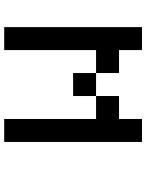

<svg xmlns="http://www.w3.org/2000/svg" viewBox="91 -798 707 929"><g transform="rotate(-90 444.5 -333.5)"><path d="M444.4 -222.2H555.6V-111.1H666.7V0H777.8V-666.7H666.7V-222.2H555.6V-333.3H444.4ZM333.3 -666.7H222.2V0H333.3V-111.1H444.4V-222.2H333.3Z"/></g></svg>

Font: linjaSipiki
Style: Regular
Weight: 500
Foundry: Made with Bits'n'Picas by Kreative Software
Version: Version 1.3